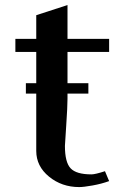

<svg xmlns="http://www.w3.org/2000/svg" viewBox="-20 -739 498 768"><path d="M125 -531.2H41.5V-583.5H125V-678.2L250 -718.8V-583.5H416.5V-531.2H250V-406.2H333.5V-364.7H250V-343.8Q250 -312.5 244.9 -237.1Q239.7 -161.6 239.7 -155.3Q239.7 -89.8 262.5 -65.7Q285.2 -41.5 345.7 -41.5Q360.8 -41.5 399.9 -54.2L416.5 -14.6Q385.7 -3.4 350.1 2.9Q314.5 9.3 296.9 9.3Q227.1 9.3 176 -32.5Q125 -74.2 125 -135.3V-364.7H83.5V-406.2H125Z"/></svg>

Font: Resagnicto
Style: Bold
Weight: 700
Version: Version 0.9991